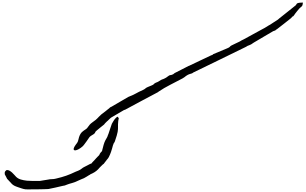

<svg xmlns="http://www.w3.org/2000/svg" viewBox="-20 -1455 2344 1473"><path d="M285.6 -66.9Q317.9 -71.3 348.1 -77.1Q362.8 -80.6 377.9 -80.6Q393.1 -80.6 408.2 -84.5Q432.6 -90.3 451.7 -95.7Q470.7 -101.1 488.3 -107.2Q505.9 -113.3 523.2 -120.8Q540.5 -128.4 561.5 -138.2Q568.8 -141.1 574.5 -143.3Q580.1 -145.5 585.2 -147.9Q590.3 -150.4 595.5 -153.3Q600.6 -156.2 606 -160.6Q616.2 -169.4 627 -174.3Q637.7 -179.2 648.9 -185.5Q664.6 -194.3 671.4 -197.3Q678.2 -200.2 680.7 -200.7L682.6 -201.2Q682.6 -201.7 683.6 -203.4Q684.6 -205.1 689.7 -210.9Q694.8 -216.8 708 -230Q713.4 -236.3 718.8 -242.2Q724.1 -248 729.5 -253.4Q737.8 -260.7 740.2 -263.9Q742.7 -267.1 743.4 -269.3Q744.1 -271.5 745.4 -274.7Q746.6 -277.8 752.4 -284.7Q756.3 -289.6 758.3 -291.3Q760.3 -293 761.5 -294.2Q762.7 -295.4 763.2 -297.6Q763.7 -299.8 765.1 -306.2Q769 -323.2 775.1 -344.2Q781.2 -365.2 789.6 -380.9Q793.5 -387.2 796.6 -392.8Q799.8 -398.4 803.2 -404.8Q806.2 -411.6 807.6 -417.2Q809.1 -422.9 812.5 -429.2Q818.8 -448.2 825 -467Q831.1 -485.8 837.9 -504.9Q842.3 -512.2 846.7 -520.3Q851.1 -528.3 856.4 -535.9Q861.8 -543.5 868.2 -549.8Q874.5 -556.2 882.8 -560.1Q888.2 -552.7 889.9 -550Q891.6 -547.4 891.4 -545.4Q891.1 -543.5 889.6 -539.8Q888.2 -536.1 887.2 -526.9Q885.3 -511.2 885.3 -500.7Q885.3 -490.2 885.3 -481.7Q885.3 -473.1 885 -464.4Q884.8 -455.6 882.6 -443.6Q880.4 -431.6 875.5 -414.6Q870.6 -397.5 861.8 -372.1Q859.4 -365.7 858.4 -363.8Q857.4 -361.8 856.7 -361.3Q856 -360.8 855.2 -360.1Q854.5 -359.4 852.5 -355.5Q848.6 -348.1 846.2 -338.9Q843.8 -329.6 840.3 -317.1Q836.9 -304.7 831.3 -288.3Q825.7 -272 815.4 -251Q812.5 -245.6 810.1 -242.2Q807.6 -238.8 805.2 -235.8Q802.7 -232.9 799.6 -229.5Q796.4 -226.1 792.5 -219.7Q789.1 -215.8 785.4 -210.9Q781.7 -206.1 777.8 -200.7Q776.4 -200.7 776.4 -198.7Q773.9 -196.8 772.5 -195.8Q771 -194.8 769 -193.4Q762.7 -187.5 756.6 -181.4Q750.5 -175.3 744.1 -168.9Q721.7 -140.6 688 -124.5Q683.6 -122.1 681.9 -121.6Q680.2 -121.1 679 -120.6Q677.7 -120.1 676.5 -119.4Q675.3 -118.7 671.4 -116.2Q670.4 -115.2 668.5 -113.8Q666.5 -112.3 664.1 -111.8Q653.8 -105.5 644 -99.4Q634.3 -93.3 624 -87.9Q613.8 -83 606.4 -80.8Q599.1 -78.6 588.9 -73.2Q573.2 -64.9 559.3 -59.8Q545.4 -54.7 533.4 -51Q521.5 -47.4 511.5 -44.7Q501.5 -42 494.1 -38.6Q483.4 -34.2 479.7 -33Q476.1 -31.7 473.9 -31.2Q471.7 -30.8 468.5 -30.5Q465.3 -30.3 455.6 -27.8Q429.7 -21.5 404.3 -15.9Q378.9 -10.3 352.1 -4.9Q342.8 -4.4 329.8 -3.9Q316.9 -3.4 303.2 -3.2Q289.6 -2.9 277.1 -2.7Q264.6 -2.4 256.3 -2.4Q231.9 -2.4 216.6 -2.2Q201.2 -2 191.4 -2Q181.6 -2 175 -2.7Q168.5 -3.4 161.4 -5.1Q154.3 -6.8 144.8 -10Q135.3 -13.2 119.1 -18.6Q100.1 -24.9 89.6 -30.5Q79.1 -36.1 71.5 -43.5Q64 -50.8 55.9 -60.3Q47.9 -69.8 34.2 -83.5Q30.3 -91.8 26.1 -99.9Q22 -107.9 17.1 -116.2Q16.1 -122.6 16.1 -127.4Q16.1 -133.8 18.8 -138.7Q21.5 -143.6 29.8 -149.9Q32.7 -150.4 36.1 -150.4Q43.5 -150.4 52.7 -145.5Q62 -140.6 72 -131.8Q82 -123 90.1 -113.3Q98.1 -103.5 103.5 -98.6Q117.7 -84.5 139.6 -77.9Q161.6 -71.3 186.5 -68.8Q207.5 -66.9 228.5 -66.9ZM2121.6 -1313Q2153.8 -1338.4 2185.1 -1363.5Q2216.3 -1388.7 2248.5 -1414.1Q2252.9 -1418.5 2254.4 -1422.4Q2255.9 -1426.3 2260 -1429Q2264.2 -1431.6 2273.9 -1433.3Q2283.7 -1435.1 2304.2 -1435.1Q2302.7 -1428.7 2302.2 -1425Q2301.8 -1421.4 2301.3 -1418.5Q2300.8 -1415.5 2299.6 -1412.8Q2298.3 -1410.2 2295.4 -1406.7Q2294.4 -1405.8 2292.2 -1403.8Q2290 -1401.9 2287.1 -1399.4Q2284.2 -1397 2281.5 -1394.5Q2278.8 -1392.1 2276.9 -1390.1Q2269.5 -1381.3 2262 -1372.6Q2254.4 -1363.8 2247.1 -1354Q2239.3 -1342.8 2235.6 -1337.6Q2231.9 -1332.5 2230 -1330.8Q2228 -1329.1 2227.3 -1329.1Q2226.6 -1329.1 2225.3 -1328.9Q2224.1 -1328.6 2221.4 -1325.9Q2218.8 -1323.2 2213.4 -1316.4Q2187 -1295.4 2161.1 -1274.9Q2135.3 -1254.4 2108.4 -1233.9Q2099.6 -1228 2096.2 -1225.6Q2092.8 -1223.1 2092.3 -1222.2V-1221.7H2093.3Q2091.8 -1221.2 2088.4 -1220.2Q2085 -1219.2 2075.7 -1215.8Q2038.1 -1193.8 2001.2 -1172.1Q1964.4 -1150.4 1927.2 -1128.4Q1915 -1119.1 1906.7 -1114.7Q1898.4 -1110.4 1891.8 -1107.9Q1885.3 -1105.5 1879.6 -1103.3Q1874 -1101.1 1867.2 -1095.7Q1765.6 -1045.9 1665.3 -997.1Q1564.9 -948.2 1463.4 -898.9Q1462.4 -898.9 1462.4 -898.4Q1462.4 -897.9 1461.4 -897.9Q1460 -897 1459.2 -896Q1458.5 -895 1457 -894.5Q1453.6 -892.6 1452.9 -892.1Q1452.1 -891.6 1451.7 -891.6Q1451.2 -891.6 1450 -891.4Q1448.7 -891.1 1444.3 -889.6Q1429.2 -885.3 1420.9 -880.9Q1412.6 -876.5 1406.7 -872.1Q1400.9 -867.7 1395.3 -863Q1389.6 -858.4 1380.4 -853.5Q1334.5 -829.1 1286.4 -804.7Q1238.3 -780.3 1195.8 -751.5L1192.9 -748.5Q1129.9 -714.8 1066.9 -681.6Q1003.9 -648.4 940.9 -613.8Q934.6 -612.8 930.7 -610.4Q905.8 -596.2 881.1 -581.3Q856.4 -566.4 831.5 -552.2Q824.7 -546.9 818.8 -540.8Q813 -534.7 806.2 -528.3Q803.2 -525.9 802.5 -525.4Q801.8 -524.9 801.3 -524.4Q800.8 -523.9 800 -523.2Q799.3 -522.5 796.9 -520Q793.5 -518.1 790.5 -513.7Q787.6 -510.7 786.4 -509.5Q785.2 -508.3 784.2 -507.1Q783.2 -505.9 782.2 -504.4Q781.2 -502.9 778.8 -500Q764.6 -488.8 750.2 -477.1Q735.8 -465.3 721.7 -453.6Q714.4 -447.8 712.6 -444.8Q710.9 -441.9 710.2 -439.5Q709.5 -437 707.8 -434.1Q706.1 -431.2 698.7 -425.8Q691.9 -420.4 684.1 -416.7Q676.3 -413.1 667 -403.8Q666 -402.8 659.2 -392.6Q652.3 -382.3 643.3 -369.6Q634.3 -356.9 625.2 -345.2Q616.2 -333.5 611.3 -330.1Q597.7 -318.4 583.5 -310.5Q569.3 -302.7 559.6 -301.8L556.2 -301.3Q548.8 -301.3 545.9 -306.6Q544.9 -308.6 544.9 -311Q544.9 -317.4 550.3 -328.1Q555.2 -337.9 560.1 -343.5Q564.9 -349.1 571.3 -358.4Q577.6 -367.2 580.1 -378.7Q582.5 -390.1 586.4 -402.8Q590.3 -415.5 597.9 -428.5Q605.5 -441.4 622.6 -453.1Q628.4 -455.6 632.3 -459.5Q644 -466.8 648.9 -472.9Q653.8 -479 658 -485.1Q662.1 -491.2 668.5 -498.8Q674.8 -506.3 690.4 -517.6Q706.5 -528.8 714.1 -535.2Q721.7 -541.5 726.8 -546.9Q731.9 -552.2 738 -558.6Q744.1 -564.9 756.8 -576.7Q773.4 -589.4 789.3 -601.6Q805.2 -613.8 820.8 -627Q822.8 -628.4 822.8 -628.9H822.3V-629.4L825.2 -631.3Q826.2 -631.3 827.9 -632.6Q829.6 -633.8 831.5 -634.8Q833 -634.8 833.5 -635.3Q834 -635.3 834.5 -635.7Q867.2 -654.8 899.4 -673.6Q931.6 -692.4 964.4 -711.4Q989.7 -721.2 1002.4 -727.5Q1015.1 -733.9 1024.7 -739Q1034.2 -744.1 1045.2 -750Q1056.2 -755.9 1077.6 -765.1Q1084.5 -768.1 1088.4 -771Q1092.3 -773.9 1096.2 -777.1Q1100.1 -780.3 1105.2 -783.4Q1110.4 -786.6 1119.1 -789.6Q1134.3 -795.4 1142.3 -799.1Q1150.4 -802.7 1154.1 -804.7Q1157.7 -806.6 1158.4 -807.9Q1159.2 -809.1 1160.4 -810.5Q1161.6 -812 1164.8 -814.2Q1168 -816.4 1175.8 -820.8Q1182.6 -823.2 1185.8 -824.5Q1189 -825.7 1195.8 -829.6Q1209.5 -838.4 1215.3 -841.6Q1221.2 -844.7 1224.6 -845.9Q1228 -847.2 1231.9 -848.1Q1235.8 -849.1 1245.6 -854.5Q1257.3 -860.4 1264.2 -866.5Q1271 -872.6 1277.8 -876Q1281.2 -877.9 1284.4 -878.4Q1287.6 -878.9 1291 -879.4Q1294.4 -879.9 1298.8 -881.3Q1303.2 -882.8 1309.6 -886.2Q1313.5 -889.2 1315.4 -890.9Q1317.4 -892.6 1318.8 -893.6Q1320.3 -894.5 1322 -895.5Q1323.7 -896.5 1326.7 -897.9Q1352.1 -910.6 1376.5 -923.3Q1400.9 -936 1425.8 -948.7Q1426.8 -948.7 1427.7 -949.2Q1428.7 -949.7 1429.7 -949.7Q1472.2 -970.2 1514.9 -990.2Q1557.6 -1010.3 1600.6 -1030.8Q1607.4 -1032.7 1609.4 -1033.4Q1611.3 -1034.2 1611.6 -1034.9Q1611.8 -1035.6 1611.8 -1036.4Q1611.8 -1037.1 1615.2 -1039.1Q1669.9 -1062.5 1723.6 -1084.5Q1732.4 -1087.9 1736.8 -1090.8Q1741.2 -1093.8 1743.7 -1096.4Q1746.1 -1099.1 1748.5 -1101.6Q1751 -1104 1756.3 -1106.4Q1771.5 -1113.8 1787.1 -1121.3Q1802.7 -1128.9 1818.4 -1136.2Q1825.7 -1141.1 1834 -1145.5Q1842.3 -1149.9 1851.1 -1153.8Q1884.8 -1172.4 1918.5 -1190.7Q1952.1 -1209 1985.8 -1227.5Q1999.5 -1234.4 2010 -1240.5Q2020.5 -1246.6 2028.3 -1251.5Q2036.1 -1256.3 2041.7 -1260Q2047.4 -1263.7 2052.2 -1265.6Q2067.4 -1275.9 2082.3 -1285.4Q2097.2 -1294.9 2112.3 -1304.7Q2114.7 -1307.1 2116.9 -1308.8Q2119.1 -1310.5 2121.6 -1313Z"/></svg>

Font: DimaRavanNevis
Style: regular
Weight: 400
Designer: R.Balvardi
Foundry: Dima Software Group
Version: Version 1.00;May 26, 2019;FontCreator 11.5.0.2427 64-bit